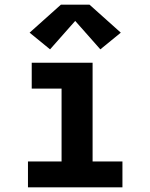

<svg xmlns="http://www.w3.org/2000/svg" viewBox="-20 -797 640 817"><path d="M99 0V-110H242V-420H115V-530H374V-110H501V0ZM193 -587 106 -658 239 -777H361L494 -658L407 -587L300 -708Z"/></svg>

Font: Iosevka Curly Slab XBdEx
Style: Regular
Weight: 800
Width: 7
Monospace: yes
Designer: Belleve Invis
Foundry: Belleve Invis
Version: Version 11.0.0; ttfautohint (v1.8.3)